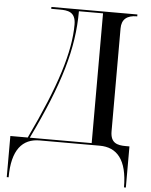

<svg xmlns="http://www.w3.org/2000/svg" viewBox="-61 -764 803 1023"><g transform="rotate(5 341.0 -252.0)"><path d="M14 210H24C24 62 80 0 172 0H493C585 0 641 62 641 210H651V-10H631C586 -10 549 -19 549 -82V-632C549 -680 576 -704 631 -704H632V-714H172V-704H216C260 -704 303 -700 303 -631C303 -485 244 -297 107 -10H14ZM118 -10C263 -310 320 -504 320 -704H449V-10Z"/></g></svg>

Font: Noto Serif Display
Style: Regular
Weight: 400
Designer: Monotype Design Team
Foundry: Monotype Imaging Inc.
Version: Version 2.009